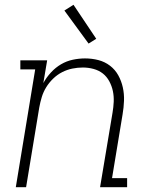

<svg xmlns="http://www.w3.org/2000/svg" viewBox="-20 -782 640 802"><path d="M46 0 127 -492H65V-530H177L161 -435Q174 -459 193 -479.5Q212 -500 235 -513.5Q258 -527 284 -532.5Q310 -538 335 -538Q364 -538 391 -531Q418 -524 439.5 -507.5Q461 -491 474 -467.5Q487 -444 493 -417Q499 -390 498 -361.5Q497 -333 492 -304L448 -38H511V0H398L450 -311Q454 -334 455 -357Q456 -380 451.5 -401.5Q447 -423 436.5 -442.5Q426 -462 409.5 -475Q393 -488 371 -494Q349 -500 326 -500Q304 -500 282 -495.5Q260 -491 239.5 -480.5Q219 -470 202 -453.5Q185 -437 173 -417.5Q161 -398 154.5 -376.5Q148 -355 144 -333L89 0ZM350 -600 249 -738 287 -762 382 -620Z"/></svg>

Font: Iosevka Slab XLtEx
Style: Italic
Weight: 200
Width: 7
Italic angle: -9°
Monospace: yes
Designer: Belleve Invis
Foundry: Belleve Invis
Version: Version 11.1.0; ttfautohint (v1.8.3)